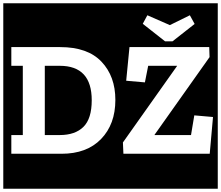

<svg xmlns="http://www.w3.org/2000/svg" viewBox="-30 -937 1347 1170"><path d="M-10 213V-917H1297V213ZM1021 -685 1156 -791 1127 -844 1005 -784 868 -844 840 -792 976 -685ZM673 -328Q673 -472 588.5 -561Q504 -650 337 -650H39V-536H109V-114H39V0H345Q499 0 586 -90Q673 -180 673 -328ZM722 0H1248L1268 -224L1154 -234L1134 -114H912V-116L1247 -589L1245 -650H759L739 -445L853 -435L873 -536H1049V-535L719 -69ZM529 -326Q529 -214 478.5 -164Q428 -114 334 -114H243V-536H334Q529 -536 529 -326Z"/></svg>

Font: Zilla Slab Highlight
Style: Bold
Weight: 700
Designer: Typotheque Type Foundry
Foundry: Typotheque type foundry
Version: Version 1.1; 2017; ttfautohint (v1.6)